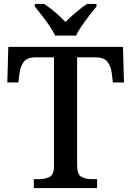

<svg xmlns="http://www.w3.org/2000/svg" viewBox="-20 -951 664 971"><path d="M151 0V-45H179Q209 -45 231 -56.5Q253 -68 253 -111V-661H161Q117 -661 100 -638Q83 -615 79 -582L73 -534H17L22 -714H602L607 -534H551L545 -582Q541 -615 524 -638Q507 -661 462 -661H370V-115Q370 -69 391.5 -57Q413 -45 443 -45H471V0ZM259 -771Q248 -794 230 -820.5Q212 -847 192 -873Q172 -899 156 -918V-931H203Q230 -914 259.5 -888.5Q289 -863 311 -840Q334 -863 364 -888.5Q394 -914 420 -931H468V-918Q452 -899 432 -873Q412 -847 393.5 -820.5Q375 -794 365 -771Z"/></svg>

Font: Noto Serif Bengali Medium
Style: Regular
Weight: 500
Designer: Juan Bruce, Universal Thirst, Indian Type Foundry and the Monotype Design Team.
Foundry: Monotype Imaging Inc.
Version: Version 2.003; ttfautohint (v1.8.4.7-5d5b)